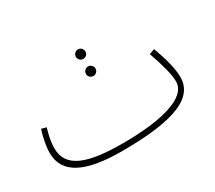

<svg xmlns="http://www.w3.org/2000/svg" viewBox="-117 -831 1213 1083"><g transform="rotate(-30 489.5 -290.0)"><path d="M476 -539C493 -539 507 -553 507 -569C507 -587 493 -601 476 -601C459 -601 445 -587 445 -569C445 -553 459 -539 476 -539ZM477 -427C494 -427 508 -441 508 -457C508 -475 494 -489 477 -489C460 -489 446 -475 446 -457C446 -441 460 -427 477 -427ZM406 21C772 21 899 -52 899 -178C899 -232 877 -312 849 -387L814 -375C846 -282 865 -217 865 -167C865 -66 695 -15 432 -15C199 -15 82 -59 82 -183C82 -228 93 -271 104 -308L72 -317C58 -273 46 -218 46 -174C46 -36 173 21 406 21Z"/></g></svg>

Font: Noto Sans Arabic ExtLt
Style: Regular
Weight: 200
Designer: Monotype Design Team, Nadine Chahine, Nizar Qandah and Khaled Hosny
Foundry: Monotype Imaging Inc.
Version: Version 2.012